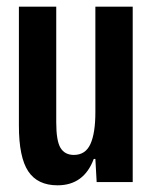

<svg xmlns="http://www.w3.org/2000/svg" viewBox="-20 -550 462 580"><path d="M153.8 9.8Q93.3 9.8 65.2 -32.7Q37.1 -75.2 37.1 -169.9V-529.8H149.9V-180.2Q149.9 -124.5 162.8 -103.3Q175.8 -82 203.1 -82Q238.3 -82 253.2 -115Q268.1 -147.9 268.1 -210.9V-529.8H380.9V0H272L268.1 -69.8H263.2Q233.4 9.8 153.8 9.8Z"/></svg>

Font: Lumene Sans Condensed
Style: Bold
Weight: 600
Width: 3
Designer: Deni Anggara
Version: Version 1.003;Glyphs 3.1.2 (3151)